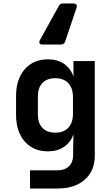

<svg xmlns="http://www.w3.org/2000/svg" viewBox="-20 -900 640 1100"><path d="M152 180V76H307Q351 76 375 52.5Q399 29 399 -11V-44L401 -130Q384 -84 346.5 -58.5Q309 -33 255 -33Q171 -33 121.5 -89.5Q72 -146 72 -243V-350Q72 -446 121.5 -503Q171 -560 255 -560Q309 -560 346.5 -534.5Q384 -509 401 -462V-550H523V-8Q523 79 465.5 129.5Q408 180 309 180ZM297 -140Q345 -140 371.5 -168.5Q398 -197 398 -248V-344Q398 -395 371.5 -423.5Q345 -452 297 -452Q249 -452 223 -424.5Q197 -397 197 -348V-244Q197 -195 223 -167.5Q249 -140 297 -140ZM403 -880Q413 -880 417.5 -874Q422 -868 419 -857L353 -661Q347 -645 330 -645H222Q211 -645 207 -652Q203 -659 208 -669L317 -866Q324 -880 341 -880Z"/></svg>

Font: Pitagon Sans Mono
Style: Bold
Weight: 700
Monospace: yes
Designer: Travis Tran
Foundry: Pitagon
Version: Version 1.001; ttfautohint (v1.8.4.7-5d5b);gftools[0.9.26]